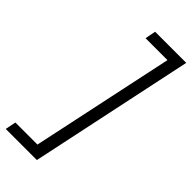

<svg xmlns="http://www.w3.org/2000/svg" viewBox="-333 -793 947 947"><g transform="rotate(45 140.5 -320.0)"><path d="M-59 110H158L340 -750H123L112 -694H265L106 54H-48Z"/></g></svg>

Font: Geist Light
Style: Italic
Weight: 300
Italic angle: -12°
Designer: Basement.studio, Andrés Briganti, Mateo Zaragoza
Foundry: Basement.studio, Vercel, Andrés Briganti, Guido Ferreyra, Mateo Zaragoza
Version: Version 1.500